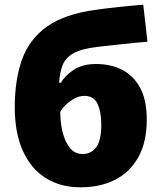

<svg xmlns="http://www.w3.org/2000/svg" viewBox="-20 -789 692 819"><path d="M43 -331Q43 -450 74.5 -536.5Q106 -623 181 -676Q256 -729 387 -747Q480 -760 591 -769L609 -611Q559 -607 499.5 -600.5Q440 -594 395 -589Q327 -581 293 -561.5Q259 -542 247 -511Q235 -480 232 -436H240Q254 -463 292 -489.5Q330 -516 390 -516Q452 -516 500.5 -491.5Q549 -467 577.5 -415Q606 -363 606 -278Q606 -183 570 -118.5Q534 -54 470.5 -22Q407 10 323 10Q238 10 175 -29.5Q112 -69 77.5 -145.5Q43 -222 43 -331ZM333 -132Q368 -132 390 -160.5Q412 -189 412 -257Q412 -310 396.5 -345Q381 -380 340 -380Q317 -380 295.5 -367.5Q274 -355 258 -339Q242 -323 237 -311Q237 -269 246.5 -228Q256 -187 277 -159.5Q298 -132 333 -132Z"/></svg>

Font: Noto Sans Black
Style: Regular
Weight: 900
Designer: Monotype Design Team
Foundry: Monotype Imaging Inc.
Version: Version 2.007